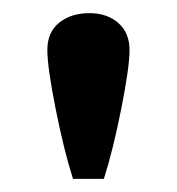

<svg xmlns="http://www.w3.org/2000/svg" viewBox="-20 -868 269 292"><path d="M52 -792Q52 -819 70 -833.5Q88 -848 116 -848Q143 -848 160 -833Q177 -818 177 -792Q177 -766 164.5 -703Q152 -640 138 -596H91Q77 -640 64.5 -703Q52 -766 52 -792Z"/></svg>

Font: Farro Medium
Style: Regular
Weight: 500
Designer: Aceler Chua
Foundry: Grayscale Limited
Version: Version 1.101